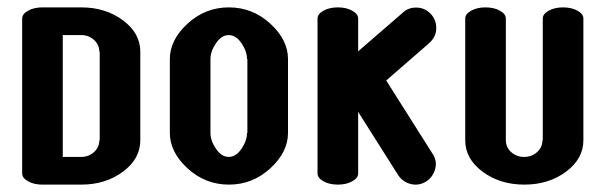

<svg xmlns="http://www.w3.org/2000/svg" viewBox="-20 -500 1640 520"><path d="M95 -480Q95 -480 200 -480Q266 -480 313 -445Q360 -410 360 -360V-120Q360 -70 313 -35Q266 0 200 0H95Q72 0 56 -9Q40 -18 40 -30V-450Q40 -462 56 -471Q72 -480 95 -480ZM150 -405V-75H200Q220 -75 234.5 -88Q249 -101 249 -120H250V-360H249Q249 -379 234.5 -392Q220 -405 200 -405Z M760 -340V-140Q760 -88 712 -44Q664 0 600 0Q536 0 488 -44Q440 -88 440 -140V-340Q440 -392 488 -436Q536 -480 600 -480Q664 -480 712 -436Q760 -392 760 -340ZM550 -340V-140Q550 -119 565 -97Q580 -75 599.5 -75Q619 -75 634 -97Q649 -119 649 -140H650V-340H649Q649 -361 634 -383Q619 -405 599.5 -405Q580 -405 565 -383Q550 -361 550 -340Z M950 -450V-361L1069 -464Q1085 -480 1108 -479.5Q1131 -479 1146.5 -462.5Q1162 -446 1161.5 -422.5Q1161 -399 1141 -382L1026 -282L1150 -86Q1165 -65 1158.5 -42Q1152 -19 1132.5 -7.5Q1113 4 1091 -2Q1069 -8 1057 -28L950 -197V-30Q950 -18 934 -9Q918 0 895 0Q872 0 856 -9Q840 -18 840 -30V-450Q840 -462 856 -471Q872 -480 895 -480Q918 -480 934 -471Q950 -462 950 -450Z M1350 -450V-120Q1350 -101 1364.5 -88Q1379 -75 1399.5 -75Q1420 -75 1434.5 -88Q1449 -101 1449 -120H1450V-450Q1450 -462 1466 -471Q1482 -480 1505 -480Q1528 -480 1544 -471Q1560 -462 1560 -450V-120Q1560 -70 1513 -35Q1466 0 1400 0Q1334 0 1287 -35Q1240 -70 1240 -120V-450Q1240 -462 1256 -471Q1272 -480 1295 -480Q1318 -480 1334 -471Q1350 -462 1350 -450Z"/></svg>

Font: SOV_ThonBuri
Style: Book
Weight: 400
Version: Version 1.00